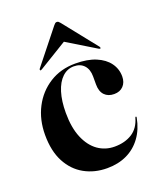

<svg xmlns="http://www.w3.org/2000/svg" viewBox="-124 -718 669 806"><g transform="rotate(-20 210.5 -315.0)"><path d="M406.5 -331.5Q406.5 -305 391.2 -289Q376 -273 350 -273Q323 -273 307.2 -289.5Q291.5 -306 291.5 -337V-373Q291.5 -404.5 275 -422.5Q258.5 -440.5 229.5 -440.5Q200 -440.5 177.8 -419.5Q155.5 -398.5 143.5 -359.8Q131.5 -321 131.5 -268Q131.5 -202 150.5 -156.8Q169.5 -111.5 202.2 -88.2Q235 -65 276.5 -65Q322.5 -65 354.8 -85.5Q387 -106 399 -149.5Q399.5 -151.5 400.5 -152.2Q401.5 -153 402.5 -153Q404 -152.5 404.5 -151.2Q405 -150 404.5 -148Q395 -98 369.2 -62.8Q343.5 -27.5 304.8 -9Q266 9.5 216.5 9.5Q160 9.5 115 -15.5Q70 -40.5 44 -89.5Q18 -138.5 18 -210.5Q18 -278.5 46 -332.5Q74 -386.5 124 -418Q174 -449.5 239 -449.5Q293.5 -449.5 330.5 -434Q367.5 -418.5 387 -391.8Q406.5 -365 406.5 -331.5ZM255 -569.5H197L353 -474.5Q355.5 -473 357.5 -472.5Q359.5 -472 361 -473Q362 -474 361.8 -476Q361.5 -478 360 -480.5L240.5 -630.5Q236.5 -635.5 233.5 -637.8Q230.5 -640 226 -640Q222 -640 219 -637.8Q216 -635.5 212 -630.5L92.5 -480.5Q90.5 -478 90.8 -476Q91 -474 91.5 -473Q93 -472 95 -472.5Q97 -473 99.5 -474.5Z"/></g></svg>

Font: Fraunces 120pt SemiBold
Style: Regular
Weight: 600
Version: Version 1.000;[b76b70a41]